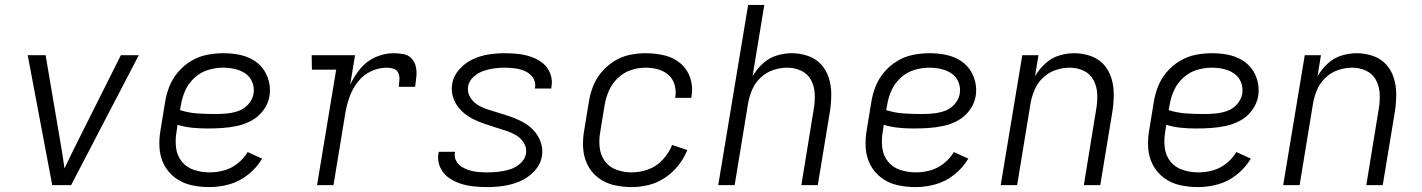

<svg xmlns="http://www.w3.org/2000/svg" viewBox="-20 -755 5800 783"><path d="M193 0H270L546 -530H473L296 -177Q282 -150 269 -122.5Q256 -95 243 -68Q239 -95 235 -122.5Q231 -150 226 -177L166 -530H93Z M834 8Q875 8 916 -3.5Q957 -15 992 -43Q1027 -71 1049 -108L990 -135Q974 -108 948.5 -88Q923 -68 893.5 -60Q864 -52 835 -52Q802 -52 771.5 -62Q741 -72 721.5 -96Q702 -120 698 -152.5Q694 -185 700 -218L704 -246Q734 -237 764.5 -234Q795 -231 826 -231Q856 -231 886.5 -233Q917 -235 947.5 -241.5Q978 -248 1006.5 -263.5Q1035 -279 1054.5 -306Q1074 -333 1079 -363Q1084 -394 1076.5 -423.5Q1069 -453 1051.5 -476Q1034 -499 1008 -513Q982 -527 952 -532.5Q922 -538 891 -538Q858 -538 824.5 -531.5Q791 -525 760.5 -507Q730 -489 706.5 -461.5Q683 -434 670.5 -402Q658 -370 653 -337L635 -227Q628 -189 630.5 -151.5Q633 -114 649.5 -82.5Q666 -51 695 -29.5Q724 -8 760 0Q796 8 834 8ZM856 -290Q820 -290 784 -292.5Q748 -295 714 -306L718 -328Q723 -358 736 -387Q749 -416 774 -438.5Q799 -461 829.5 -470Q860 -479 890 -479Q915 -479 938.5 -473.5Q962 -468 981 -455Q1000 -442 1009 -419.5Q1018 -397 1014 -373Q1010 -349 992.5 -329.5Q975 -310 951 -302Q927 -294 903.5 -292Q880 -290 856 -290Z M1273 0H1340L1389 -298Q1395 -331 1406.5 -362.5Q1418 -394 1440 -422Q1462 -450 1493.5 -464.5Q1525 -479 1558 -479Q1572 -479 1585.5 -474.5Q1599 -470 1604.5 -457Q1610 -444 1609 -430Q1608 -416 1606 -401H1673Q1676 -422 1678 -442.5Q1680 -463 1676 -482.5Q1672 -502 1658.5 -516.5Q1645 -531 1625 -534.5Q1605 -538 1584 -538Q1548 -538 1511.5 -522Q1475 -506 1449.5 -475Q1424 -444 1408 -409L1428 -530H1251L1252 -471H1351Z M1967 8Q2001 8 2034.5 3Q2068 -2 2101 -16Q2134 -30 2159.5 -57.5Q2185 -85 2190 -119Q2194 -143 2188 -165.5Q2182 -188 2169.5 -206.5Q2157 -225 2139.5 -239Q2122 -253 2101 -263Q2080 -273 2058.5 -280.5Q2037 -288 2015 -294.5Q1993 -301 1971 -308Q1949 -315 1929.5 -326.5Q1910 -338 1897.5 -358.5Q1885 -379 1889 -403Q1893 -425 1911 -441.5Q1929 -458 1951 -465.5Q1973 -473 1994.5 -476Q2016 -479 2038 -479Q2060 -479 2081.5 -476Q2103 -473 2122 -464.5Q2141 -456 2153.5 -438Q2166 -420 2162 -398Q2162 -396 2161 -394H2228Q2229 -398 2229 -401Q2234 -429 2224 -455Q2214 -481 2193.5 -497.5Q2173 -514 2147 -523Q2121 -532 2093.5 -535Q2066 -538 2038 -538Q2006 -538 1973 -533Q1940 -528 1908.5 -513.5Q1877 -499 1853 -472Q1829 -445 1824 -412Q1820 -388 1826 -365Q1832 -342 1844.5 -324Q1857 -306 1874.5 -292Q1892 -278 1912.5 -268Q1933 -258 1955 -250.5Q1977 -243 1999 -236Q2021 -229 2043 -222Q2065 -215 2084.5 -203.5Q2104 -192 2116.5 -172Q2129 -152 2125 -128Q2121 -105 2101.5 -88Q2082 -71 2059 -64Q2036 -57 2013 -54.5Q1990 -52 1968 -52Q1949 -52 1931 -53.5Q1913 -55 1896 -60Q1879 -65 1864 -74Q1849 -83 1840.5 -98.5Q1832 -114 1835 -132Q1835 -134 1836 -136H1770Q1768 -133 1768 -129Q1763 -100 1774.5 -74Q1786 -48 1807.5 -32Q1829 -16 1855.5 -7Q1882 2 1910.5 5Q1939 8 1967 8Z M2556 8Q2590 8 2625 -0.5Q2660 -9 2691.5 -30Q2723 -51 2746 -80Q2769 -109 2783 -143L2721 -164Q2708 -131 2682.5 -103.5Q2657 -76 2623.5 -64Q2590 -52 2556 -52Q2524 -52 2494.5 -62.5Q2465 -73 2447 -97.5Q2429 -122 2425.5 -153.5Q2422 -185 2428 -218L2446 -328Q2451 -357 2463.5 -385.5Q2476 -414 2499.5 -436.5Q2523 -459 2552.5 -469Q2582 -479 2612 -479Q2638 -479 2662.5 -472.5Q2687 -466 2705.5 -450Q2724 -434 2731 -409.5Q2738 -385 2734 -359L2733 -356H2799L2800 -361Q2807 -400 2795 -436.5Q2783 -473 2754.5 -497Q2726 -521 2688.5 -529.5Q2651 -538 2612 -538Q2580 -538 2547 -531Q2514 -524 2484.5 -505.5Q2455 -487 2432.5 -460Q2410 -433 2398 -401.5Q2386 -370 2381 -337L2363 -227Q2356 -190 2358 -153Q2360 -116 2375.5 -84Q2391 -52 2419 -30.5Q2447 -9 2482.5 -0.5Q2518 8 2556 8Z M2909 0H2976L3031 -335Q3036 -363 3048 -390.5Q3060 -418 3082.5 -439Q3105 -460 3133.5 -469.5Q3162 -479 3190 -479Q3221 -479 3247.5 -466.5Q3274 -454 3287.5 -428.5Q3301 -403 3302.5 -373Q3304 -343 3299 -313L3248 0H3315L3365 -303Q3370 -337 3370 -371.5Q3370 -406 3360 -437.5Q3350 -469 3328.5 -492.5Q3307 -516 3275 -527Q3243 -538 3209 -538Q3178 -538 3147 -528.5Q3116 -519 3091 -496Q3066 -473 3049 -444L3097 -735H3031Z M3714 8Q3755 8 3796 -3.5Q3837 -15 3872 -43Q3907 -71 3929 -108L3870 -135Q3854 -108 3828.5 -88Q3803 -68 3773.5 -60Q3744 -52 3715 -52Q3682 -52 3651.5 -62Q3621 -72 3601.5 -96Q3582 -120 3578 -152.5Q3574 -185 3580 -218L3584 -246Q3614 -237 3644.5 -234Q3675 -231 3706 -231Q3736 -231 3766.5 -233Q3797 -235 3827.5 -241.5Q3858 -248 3886.5 -263.5Q3915 -279 3934.5 -306Q3954 -333 3959 -363Q3964 -394 3956.5 -423.5Q3949 -453 3931.5 -476Q3914 -499 3888 -513Q3862 -527 3832 -532.5Q3802 -538 3771 -538Q3738 -538 3704.5 -531.5Q3671 -525 3640.5 -507Q3610 -489 3586.5 -461.5Q3563 -434 3550.5 -402Q3538 -370 3533 -337L3515 -227Q3508 -189 3510.5 -151.5Q3513 -114 3529.5 -82.5Q3546 -51 3575 -29.5Q3604 -8 3640 0Q3676 8 3714 8ZM3736 -290Q3700 -290 3664 -292.5Q3628 -295 3594 -306L3598 -328Q3603 -358 3616 -387Q3629 -416 3654 -438.5Q3679 -461 3709.5 -470Q3740 -479 3770 -479Q3795 -479 3818.5 -473.5Q3842 -468 3861 -455Q3880 -442 3889 -419.5Q3898 -397 3894 -373Q3890 -349 3872.5 -329.5Q3855 -310 3831 -302Q3807 -294 3783.5 -292Q3760 -290 3736 -290Z M4061 0H4128L4183 -335Q4188 -363 4200 -390.5Q4212 -418 4234.5 -439Q4257 -460 4285.5 -469.5Q4314 -479 4342 -479Q4373 -479 4399.5 -466.5Q4426 -454 4439.5 -428.5Q4453 -403 4454.5 -373Q4456 -343 4451 -313L4400 0H4467L4517 -303Q4522 -337 4522 -371.5Q4522 -406 4512 -437.5Q4502 -469 4480.5 -492.5Q4459 -516 4427 -527Q4395 -538 4361 -538Q4330 -538 4299 -528.5Q4268 -519 4243 -496Q4218 -473 4201 -444L4215 -530H4149Z M4866 8Q4907 8 4948 -3.5Q4989 -15 5024 -43Q5059 -71 5081 -108L5022 -135Q5006 -108 4980.5 -88Q4955 -68 4925.5 -60Q4896 -52 4867 -52Q4834 -52 4803.5 -62Q4773 -72 4753.5 -96Q4734 -120 4730 -152.5Q4726 -185 4732 -218L4736 -246Q4766 -237 4796.5 -234Q4827 -231 4858 -231Q4888 -231 4918.5 -233Q4949 -235 4979.5 -241.5Q5010 -248 5038.5 -263.5Q5067 -279 5086.5 -306Q5106 -333 5111 -363Q5116 -394 5108.5 -423.5Q5101 -453 5083.5 -476Q5066 -499 5040 -513Q5014 -527 4984 -532.5Q4954 -538 4923 -538Q4890 -538 4856.5 -531.5Q4823 -525 4792.5 -507Q4762 -489 4738.5 -461.5Q4715 -434 4702.5 -402Q4690 -370 4685 -337L4667 -227Q4660 -189 4662.5 -151.5Q4665 -114 4681.5 -82.5Q4698 -51 4727 -29.5Q4756 -8 4792 0Q4828 8 4866 8ZM4888 -290Q4852 -290 4816 -292.5Q4780 -295 4746 -306L4750 -328Q4755 -358 4768 -387Q4781 -416 4806 -438.5Q4831 -461 4861.5 -470Q4892 -479 4922 -479Q4947 -479 4970.5 -473.5Q4994 -468 5013 -455Q5032 -442 5041 -419.5Q5050 -397 5046 -373Q5042 -349 5024.5 -329.5Q5007 -310 4983 -302Q4959 -294 4935.5 -292Q4912 -290 4888 -290Z M5213 0H5280L5335 -335Q5340 -363 5352 -390.5Q5364 -418 5386.5 -439Q5409 -460 5437.5 -469.5Q5466 -479 5494 -479Q5525 -479 5551.5 -466.5Q5578 -454 5591.5 -428.5Q5605 -403 5606.5 -373Q5608 -343 5603 -313L5552 0H5619L5669 -303Q5674 -337 5674 -371.5Q5674 -406 5664 -437.5Q5654 -469 5632.5 -492.5Q5611 -516 5579 -527Q5547 -538 5513 -538Q5482 -538 5451 -528.5Q5420 -519 5395 -496Q5370 -473 5353 -444L5367 -530H5301Z"/></svg>

Font: Iosevka Sparkle Light
Style: Italic
Weight: 300
Italic angle: -9°
Designer: Belleve Invis
Foundry: Belleve Invis
Version: Version 4.5.0; ttfautohint (v1.8.3)